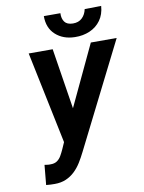

<svg xmlns="http://www.w3.org/2000/svg" viewBox="-98 -964 782 1043"><g transform="rotate(-10 293.5 -442.5)"><path d="M231.9 -259.8 444.3 -710.9H586.9L296.9 -133.8Q282.7 -105 266.4 -78.6Q250 -52.2 228.8 -32Q207.5 -11.7 180.4 0Q153.3 11.7 118.2 11.7Q106.4 12.2 94.7 11.2Q83 10.3 70.8 9.3L81.1 -100.1Q88.9 -99.1 96.9 -97.9Q105 -96.7 112.8 -97.2Q135.3 -96.7 149.7 -106.4Q164.1 -116.2 173.3 -132.3Q182.6 -148.4 190.9 -167ZM233.9 -710.9 292.5 -339.4 302.7 -194.3 209.5 -191.4 101.6 -710.9ZM442.9 -895.5 534.2 -897Q530.8 -850.6 507.6 -818.4Q484.4 -786.1 447 -770Q409.7 -753.9 365.2 -754.9Q300.3 -755.9 258.8 -793.5Q217.3 -831.1 217.8 -896.5H309.1Q307.6 -867.2 321 -848.6Q334.5 -830.1 366.7 -829.6Q398.4 -829.1 417.7 -847.7Q437 -866.2 442.9 -895.5Z"/></g></svg>

Font: Roboto Condensed SemiBold
Style: Italic
Weight: 600
Italic angle: -12°
Designer: Christian Robertson
Foundry: Google
Version: Version 3.008; 2023